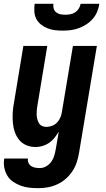

<svg xmlns="http://www.w3.org/2000/svg" viewBox="-34 -760 554 1003"><path d="M166 223Q143 223 119.5 220.5Q96 218 74.5 210Q53 202 34.5 189.5Q16 177 4.5 158Q-7 139 -11.5 116Q-16 93 -12 70V68H112Q110 80 115 91Q120 102 129.5 108Q139 114 151 116Q163 118 175 118Q191 118 207 109Q223 100 233.5 85.5Q244 71 249 54.5Q254 38 257 21L273 -72Q263 -56 251 -40.5Q239 -25 223 -14Q207 -3 188.5 2.5Q170 8 152 8Q126 8 103.5 -1.5Q81 -11 66 -29.5Q51 -48 43 -71.5Q35 -95 33 -120.5Q31 -146 32.5 -172Q34 -198 39 -223L88 -520H213L161 -206Q159 -195 158 -183Q157 -171 157.5 -159.5Q158 -148 161 -137Q164 -126 169.5 -116.5Q175 -107 185.5 -102Q196 -97 208 -97Q223 -97 238.5 -103Q254 -109 265 -121Q276 -133 282 -148Q288 -163 290 -179L347 -520H472L379 38Q375 63 367 87.5Q359 112 344.5 134Q330 156 309.5 174Q289 192 265 203Q241 214 216 218.5Q191 223 166 223ZM293 -600Q272 -600 252 -602.5Q232 -605 213.5 -612.5Q195 -620 180 -632Q165 -644 156 -661Q147 -678 145.5 -698.5Q144 -719 147 -740H245Q243 -727 246.5 -715Q250 -703 259.5 -695.5Q269 -688 281.5 -685.5Q294 -683 307 -683Q320 -683 333.5 -685.5Q347 -688 358.5 -695.5Q370 -703 377.5 -715Q385 -727 387 -740H485Q482 -719 473.5 -698.5Q465 -678 450 -661Q435 -644 416 -632Q397 -620 376.5 -612.5Q356 -605 335 -602.5Q314 -600 293 -600Z"/></svg>

Font: Iosevka Term Curly Extrabold
Style: Italic
Weight: 800
Italic angle: -9°
Designer: Belleve Invis
Foundry: Belleve Invis
Version: Version 32.3.0